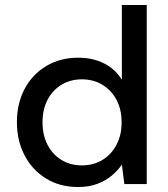

<svg xmlns="http://www.w3.org/2000/svg" viewBox="-20 -740 677 772"><path d="M294 12Q221 12 165.5 -22Q110 -56 79 -115Q48 -174 48 -249Q48 -324 79 -382.5Q110 -441 166 -474.5Q222 -508 294 -508Q354 -508 399.5 -484.5Q445 -461 470 -419V-720H570V0H480L470 -78Q454 -55 430 -34.5Q406 -14 372 -1Q338 12 294 12ZM309 -75Q356 -75 392 -97Q428 -119 448.5 -158Q469 -197 469 -248Q469 -300 448.5 -338.5Q428 -377 392 -399Q356 -421 309 -421Q263 -421 227 -399Q191 -377 171 -338.5Q151 -300 151 -248Q151 -197 171 -158Q191 -119 227 -97Q263 -75 309 -75Z"/></svg>

Font: DM Sans 24pt Medium
Style: Regular
Weight: 500
Designer: Colophon Foundry, Jonny Pinhorn
Foundry: Colophon Foundry
Version: Version 4.004;gftools[0.9.30]